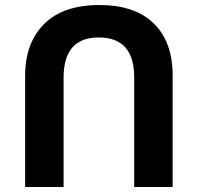

<svg xmlns="http://www.w3.org/2000/svg" viewBox="-20 -744 788 764"><path d="M80 0V-442Q80 -573 155.5 -648.5Q231 -724 376 -724Q517 -724 592 -650.5Q667 -577 667 -444V0H514V-436Q514 -595 373 -595Q233 -595 233 -435V0Z"/></svg>

Font: Noto Sans Georgian Bold
Style: Regular
Weight: 700
Designer: Monotype Design Team, Akaki Razmadze
Foundry: Google LLC
Version: Version 2.005; ttfautohint (v1.8.4.7-5d5b)